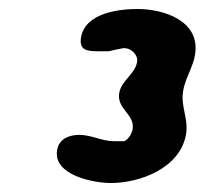

<svg xmlns="http://www.w3.org/2000/svg" viewBox="-20 -727 455 427"><path d="M107 -393C98 -338 186 -320 227 -320C291 -320 382 -353 394 -430C399 -463 382 -490 387 -523C391 -552 410 -578 414 -607C425 -681 344 -707 286 -707C246 -707 169 -699 160 -643C156 -615 174 -613 198 -613H222C225 -614 253 -620 256 -620C271 -620 287 -606 285 -590C281 -562 249 -548 245 -519C240 -484 280 -473 275 -440C273 -430 267 -419 257 -413H234C205 -413 185 -427 156 -427C135 -427 111 -419 107 -393Z"/></svg>

Font: Asimov Print
Style: Regular
Weight: 500
Designer: Google
Version: Version 2.000980: 2014